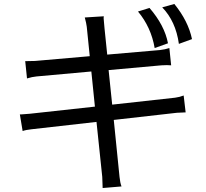

<svg xmlns="http://www.w3.org/2000/svg" viewBox="-20 -898 1040 967"><path d="M675 -840Q741 -761 759 -656L826 -680Q809 -770 733 -858ZM858 -878 797 -861Q865 -791 881 -677L947 -701Q928 -792 858 -878ZM502 -805Q502 -814 503 -816L407 -810Q415 -780 417 -763L432 -615L156 -591Q142 -590 107 -590L116 -503Q142 -511 164 -513L440 -538L458 -361L129 -325Q97 -322 89 -322Q81 -322 80 -322L94 -238Q110 -244 139 -247L466 -284L495 -7Q497 29 497 49L592 41Q585 23 582 -7L553 -294L871 -330L915 -332L905 -417Q885 -409 862 -406L545 -371L527 -545L793 -569Q808 -570 820 -570Q832 -570 842 -569L833 -656Q812 -649 786 -646L520 -623Q502 -795 502 -805Z"/></svg>

Font: Sawarabi Gothic
Style: Regular
Weight: 400
Designer: mshio (mshio@users.sourceforge.jp)
Version: Version 20141215